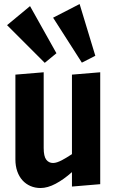

<svg xmlns="http://www.w3.org/2000/svg" viewBox="-20 -922 579 955"><path d="M197.3 -186Q197.3 -144.5 210 -127.9Q222.7 -111.3 243.7 -111.3Q253.4 -111.3 264.4 -115Q275.4 -118.7 287.6 -125Q299.8 -131.3 312.5 -139.2Q325.2 -147 337.9 -155.3V-550.8L478.5 -562.5V-5.9L337.9 5.9V-65.9Q296.9 -29.3 256.8 -8.1Q216.8 13.2 181.6 13.2Q154.3 13.2 131.3 3.2Q108.4 -6.8 91.8 -25.1Q75.2 -43.5 65.9 -69.8Q56.6 -96.2 56.6 -128.9V-550.8L197.3 -562.5ZM387.2 -610.4 244.1 -834 376 -901.9 454.1 -644.5ZM202.6 -609.4 15.1 -796.9 129.4 -891.6 260.7 -657.2Z"/></svg>

Font: Francois One
Style: Regular
Weight: 400
Designer: Vernon Adams
Foundry: vernon adams
Version: Version 1.000